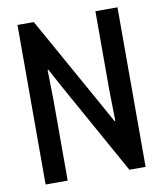

<svg xmlns="http://www.w3.org/2000/svg" viewBox="-81 -786 725 853"><g transform="rotate(-10 281.0 -360.0)"><path d="M55.7 0V-719.7H129.4L361.8 -304.2L405.8 -224.6H409.7L407.2 -364.3V-719.7H506.8V0H433.6L201.2 -417L156.7 -499.5H152.8L155.3 -357.9V0Z"/></g></svg>

Font: Reddit Mono Medium
Style: Regular
Weight: 500
Monospace: yes
Designer: Stephen Hutchings
Foundry: Reddit
Version: Version 1.014